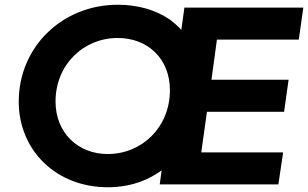

<svg xmlns="http://www.w3.org/2000/svg" viewBox="-20 -777 1298 809"><path d="M434 12C484 12 531 4 576 -13C606 -24 634 -40 661 -59L653 0H1153L1173 -135H828L852 -306H1177L1196 -441H871L894 -610H1239L1258 -745H757L744 -651C729 -668 712 -682 695 -695C634 -736 560 -757 476 -757C243 -757 59 -580 59 -349C59 -142 218 12 434 12ZM434 -128C307 -128 214 -219 214 -349C214 -505 332 -617 476 -617C603 -617 696 -529 696 -397C696 -241 578 -128 434 -128Z"/></svg>

Font: Plus Jakarta Sans ExtraBold
Style: Italic
Weight: 800
Italic angle: -8°
Designer: Gumpita Rahayu
Foundry: Tokotype
Version: Version 2.071;gftools[0.9.30]